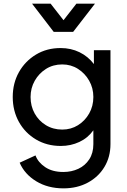

<svg xmlns="http://www.w3.org/2000/svg" viewBox="-20 -815 699 1055"><path d="M329 220Q243 220 179 181Q115 142 88 79L175 39Q189 77 228.5 103.5Q268 130 328 130Q373 130 410.5 112.5Q448 95 470.5 60.5Q493 26 493 -23V-99Q463 -57 416 -35Q369 -13 314 -13Q238 -13 178 -48.5Q118 -84 84 -145Q50 -206 50 -282Q50 -358 84 -418.5Q118 -479 177.5 -515Q237 -551 313 -551Q370 -551 417 -528Q464 -505 496 -463V-539H587V-23Q587 47 554 102Q521 157 462.5 188.5Q404 220 329 220ZM322 -103Q370 -103 408.5 -127Q447 -151 470 -191.5Q493 -232 493 -282Q493 -331 470 -371.5Q447 -412 408.5 -436.5Q370 -461 322 -461Q272 -461 233 -436.5Q194 -412 171 -371.5Q148 -331 148 -282Q148 -232 170.5 -191.5Q193 -151 232.5 -127Q272 -103 322 -103ZM275 -640 156 -795H258L329 -704L400 -795H502L382 -640Z"/></svg>

Font: Pitagon Sans Text Medium
Style: Regular
Weight: 500
Designer: Travis Tran
Foundry: Pitagon
Version: Version 1.000; ttfautohint (v1.8.4.7-5d5b);gftools[0.9.26]